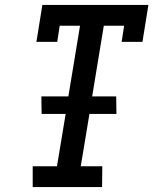

<svg xmlns="http://www.w3.org/2000/svg" viewBox="-20 -755 640 775"><path d="M112 0V-84H210L245 -295H148L147 -366H256L303 -651H221L211 -586H127L151 -735H579L555 -586H471L481 -651H399L352 -366H449L450 -295H341L306 -84H393L392 0Z"/></svg>

Font: Iosevka HT Medium Extended
Style: Italic
Weight: 500
Width: 7
Italic angle: -9°
Monospace: yes
Designer: Belleve Invis
Foundry: Belleve Invis
Version: Version 32.3.0; ttfautohint (v1.8.4)